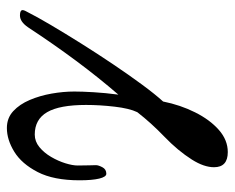

<svg xmlns="http://www.w3.org/2000/svg" viewBox="-82 -383 682 558"><g transform="rotate(-90 259.0 -104.0)"><path d="M96 217Q52 217 52 177Q52 148 74 113Q100 72 140.5 33Q181 -6 212 -46Q223 -69 228 -112Q233 -155 233 -195Q233 -272 212 -308Q191 -344 147 -344Q127 -344 110.5 -330.5Q94 -317 82 -296.5Q70 -276 63.5 -255Q57 -234 57 -219Q57 -194 57.5 -185.5Q58 -177 58 -166Q58 -159 52 -147.5Q46 -136 33 -136Q24 -136 19 -156.5Q14 -177 14 -214Q14 -289 38 -335.5Q62 -382 97 -403.5Q132 -425 166 -425Q195 -425 215 -406.5Q235 -388 247.5 -358.5Q260 -329 266 -295Q272 -261 272 -229Q272 -207 270 -173Q268 -139 263 -101Q313 -159 361 -223.5Q409 -288 459 -364Q475 -387 493 -387Q504 -387 507.5 -383Q511 -379 504 -367Q490 -339 465.5 -297.5Q441 -256 411.5 -209Q382 -162 351 -116Q320 -70 292 -32Q264 6 243 29Q233 79 211.5 122Q190 165 160.5 191Q131 217 96 217Z"/></g></svg>

Font: Junicode Two Beta Condensed
Style: Italic
Weight: 400
Width: 3
Italic angle: -9°
Version: Version 1.053; ttfautohint (v1.8.4)